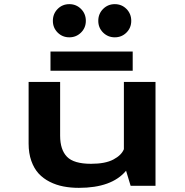

<svg xmlns="http://www.w3.org/2000/svg" viewBox="-20 -896 890 926"><path d="M314.5 -716Q281 -716 258 -739Q235 -762 235 -795.5Q235 -829.5 258 -852.8Q281 -876 314.5 -876Q347.5 -876 370.8 -852.8Q394 -829.5 394 -795.5Q394 -762 370.8 -739Q347.5 -716 314.5 -716ZM533.5 -716Q500.5 -716 477.2 -739Q454 -762 454 -795.5Q454 -829.5 477.2 -852.8Q500.5 -876 533.5 -876Q567 -876 590 -852.8Q613 -829.5 613 -795.5Q613 -762 590 -739Q567 -716 533.5 -716ZM223.5 -647.5H620V-555H223.5ZM360.5 10Q320.5 10 285.8 3.2Q251 -3.5 219.8 -19.2Q188.5 -35 166.2 -59.2Q144 -83.5 131 -120.2Q118 -157 118 -203.5V-501H270V-241.5Q270 -174 303 -140Q336 -106 419 -106Q488 -106 527 -126.8Q566 -147.5 577.5 -176.5V-501H730V0H610L588 -72.5Q519 10 360.5 10Z"/></svg>

Font: League Mono Wide SemiBold
Style: Regular
Weight: 600
Width: 8
Designer: Tyler Finck
Foundry: The League of Moveable Type / Tyler Finck
Version: Version 2.210